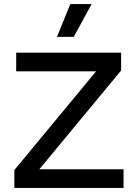

<svg xmlns="http://www.w3.org/2000/svg" viewBox="-20 -917 671 937"><path d="M427 -897 340 -737H258L323 -897ZM172 -91H583V0H50V-87L449 -569H59V-660H571V-573Z"/></svg>

Font: Elaine Sans Medium
Style: Regular
Weight: 500
Designer: Wei Huang
Foundry: Wei Huang
Version: Version 2.001;December 24, 2019;FontCreator 12.0.0.2547 64-b